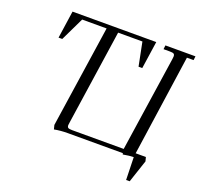

<svg xmlns="http://www.w3.org/2000/svg" viewBox="-143 -860 1211 1164"><g transform="rotate(20 462.5 -278.0)"><path d="M106 -524.9 131.8 -702.1H671.9L646 -524.9H622.1L591.8 -676.8H435.1L345.2 -65.9Q342.8 -48.8 342.8 -46.9Q342.8 -34.2 349.6 -30Q356.4 -25.9 375 -25.9H708L798.8 -637.2Q800.8 -650.9 800.8 -655.8Q800.8 -668.5 794.2 -672.6Q787.6 -676.8 769 -676.8H728L731 -702.1H924.8L921.9 -676.8H878.9L785.2 -25.9H851.1L857.9 0L809.1 146H786.1L782.2 0Q756.8 0 713.9 7.8L711.9 0H356Q311 0 270 7.8L263.2 -19L360.8 -676.8H203.1L129.9 -524.9Z"/></g></svg>

Font: Dihjauti
Style: Italic
Weight: 400
Italic angle: -9°
Designer: T. Christopher White
Version: Version 3.0.0